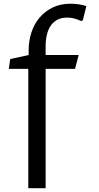

<svg xmlns="http://www.w3.org/2000/svg" viewBox="-20 -745 531 1027"><path d="M131.3 -376.5H26.9L34.7 -429.2L133.3 -450.7V-476.1Q133.3 -526.4 148.2 -571.8Q163.1 -617.2 191.9 -651.1Q220.7 -685.1 262.2 -705.1Q303.7 -725.1 357.4 -725.1Q377.4 -725.1 399.4 -722.2Q421.4 -719.2 441.9 -712.4L423.3 -637.2L413.6 -632.3Q397.5 -640.6 378.7 -645.8Q359.9 -650.9 338.4 -650.9Q307.6 -650.9 285.9 -638.9Q264.2 -627 250.5 -606.4Q236.8 -585.9 230.5 -558.1Q224.1 -530.3 224.1 -498.5V-450.7H400.9L381.3 -376.5H224.1V261.7H131.3Z"/></svg>

Font: Proza Libre
Style: Regular
Weight: 400
Designer: Jasper de Waard
Foundry: Jasper de Waard
Version: Version 1.000; ttfautohint (v1.4.1.8-43bc)